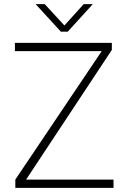

<svg xmlns="http://www.w3.org/2000/svg" viewBox="-20 -907 620 927"><path d="M528 -40V0H54V-40L471 -660H52V-700H520V-666L106 -40ZM152 -887H196L291 -784L384 -887H428L307 -754H274Z"/></svg>

Font: Krub ExtraLight
Style: Regular
Weight: 275
Designer: Ekaluck Peanpanawate
Foundry: Cadson Demak Co.,Ltd.
Version: Version 1.000; ttfautohint (v1.6)